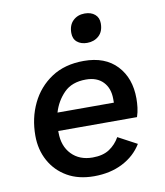

<svg xmlns="http://www.w3.org/2000/svg" viewBox="-82 -786 739 862"><g transform="rotate(-10 287.5 -354.5)"><path d="M278 9Q207 9 156 -20.5Q105 -50 77 -101Q49 -152 49 -216Q49 -296 81 -362.5Q113 -429 173.5 -469Q234 -509 321 -509Q418 -509 471.5 -452Q525 -395 525 -302Q525 -282 522.5 -261Q520 -240 513 -219H154Q154 -216 154 -212Q154 -150 190 -112.5Q226 -75 286 -75Q333 -75 362.5 -94.5Q392 -114 410 -146L496 -100Q465 -49 408.5 -20Q352 9 278 9ZM316 -425Q252 -425 216 -388.5Q180 -352 165 -301H422Q422 -309 422 -318Q422 -367 394 -396Q366 -425 316 -425ZM351 -586Q323 -586 305.5 -600.5Q288 -615 288 -642Q288 -678 309 -698Q330 -718 362 -718Q391 -718 408.5 -703Q426 -688 426 -662Q426 -625 404.5 -605.5Q383 -586 351 -586Z"/></g></svg>

Font: Work Sans Medium
Style: Italic
Weight: 500
Italic angle: -13°
Designer: Wei Huang
Foundry: Wei Huang
Version: Version 2.012; ttfautohint (v1.8.3)